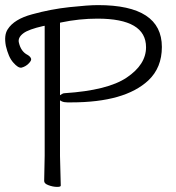

<svg xmlns="http://www.w3.org/2000/svg" viewBox="-33 -726 691 752"><path d="M349 -653Q277 -653 206 -638L202 -637V-633V-362V-353L210 -358Q215 -361 220 -361Q389 -372 463 -422Q539 -473 539 -541Q539 -653 349 -653ZM136 -624Q79 -611 59 -596Q36 -579 41 -559Q49 -524 75 -511Q87 -504 89 -495Q90 -488 79 -477Q67 -465 51 -461Q38 -459 19 -481Q9 -492 2 -508.5Q-5 -525 -10 -546Q-18 -588 -3 -611Q22 -651 93 -670Q165 -690 239 -698Q313 -706 351 -706Q601 -706 601 -542Q601 -461 548 -411Q456 -325 246 -325H231Q218 -325 209 -329L202 -333V-325V-115L205 1Q205 6 191 6Q174 6 156 -1Q140 -7 140 -17L142 -116V-619V-625ZM75 -511Z"/></svg>

Font: LXGW WenKai Light
Style: Regular
Weight: 300
Designer: LXGW / Fontworks Inc.
Foundry: LXGW / Fontworks Inc.
Version: Version 1.501; October 10, 2024